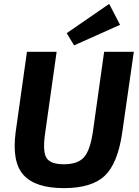

<svg xmlns="http://www.w3.org/2000/svg" viewBox="-20 -957 717 990"><path d="M599 -829 362 -723 324 -786 543 -937ZM670 -690 610 -272Q587 -114 520 -50.5Q453 13 309 13Q162 13 101 -55Q40 -123 61 -278L119 -690H272L213 -272Q199 -178 219 -144Q239 -110 309 -110Q381 -110 413 -146Q445 -182 459 -278L517 -690Z"/></svg>

Font: Ezarion
Style: Bold Italic
Weight: 700
Italic angle: -8°
Designer: Natanael Gama
Version: Version 1.001;PS 001.001;hotconv 1.0.70;makeotf.lib2.5.58329